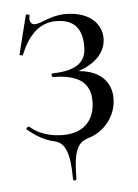

<svg xmlns="http://www.w3.org/2000/svg" viewBox="-45 -444 444 616"><g transform="rotate(-5 177.5 -136.0)"><path d="M166 131C166 137 177 137 177 131C177 43 191 14 226 4C278 -11 318 -59 318 -117C318 -170 282 -208 213 -213C270 -231 303 -268 303 -311C303 -356 267 -399 188 -399C139 -399 108 -375 88 -375C79 -375 67 -381 73 -405C74 -408 62 -410 61 -407L30 -283C28 -280 39 -277 41 -281C66 -343 103 -379 155 -379C216 -379 239 -346 239 -290C239 -243 212 -215 131 -213C123 -213 127 -201 131 -201C218 -201 250 -168 250 -113C250 -58 219 -13 147 -13C108 -13 69 -24 42 -48C37 -52 27 -44 33 -40C59 -18 87 -2 118 5C151 12 166 46 166 131Z"/></g></svg>

Font: Cormorant Garamond
Style: Regular
Weight: 400
Designer: Christian Thalmann (Catharsis Fonts)
Foundry: Catharsis Fonts
Version: Version 4.002;Glyphs 3.4 (3410)